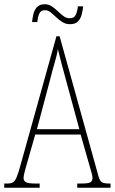

<svg xmlns="http://www.w3.org/2000/svg" viewBox="-22 -885 541 905"><path d="M-2 0V-20H13Q30 -20 39.5 -26Q49 -32 56.5 -50Q64 -68 74 -104L244 -714H259L442 -55Q448 -33 457.5 -26.5Q467 -20 492 -20H499V0H342V-20H362Q395 -20 404.5 -26Q414 -32 414 -48Q414 -56 408.5 -74Q403 -92 398 -111L358 -251H144L109 -128Q103 -108 96 -82.5Q89 -57 89 -46Q89 -33 100 -26.5Q111 -20 143 -20H165V0ZM152 -276H352L293 -493Q277 -551 267 -589.5Q257 -628 251 -653Q247 -628 236 -590.5Q225 -553 214 -509ZM308 -771Q288 -771 272 -781Q256 -791 242.5 -804Q229 -817 216.5 -827Q204 -837 190 -837Q170 -837 163 -820.5Q156 -804 154 -781H129Q131 -800 135.5 -819Q140 -838 152.5 -851.5Q165 -865 189 -865Q208 -865 222.5 -855Q237 -845 250.5 -832Q264 -819 277.5 -809Q291 -799 307 -799Q328 -799 335.5 -816Q343 -833 345 -855H370Q368 -836 363 -816.5Q358 -797 345.5 -784Q333 -771 308 -771Z"/></svg>

Font: Noto Serif Georgian ExtraCondensed Thin
Style: Regular
Weight: 100
Width: 2
Designer: Monotype Design Team, Akaki Razmadze
Foundry: Google LLC
Version: Version 2.003; ttfautohint (v1.8.4.7-5d5b)